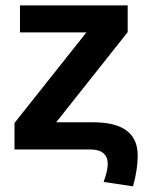

<svg xmlns="http://www.w3.org/2000/svg" viewBox="-20 -548 540 704"><path d="M33.2 0V-97.2L296.9 -429.2H53.2V-528.3H448.2V-430.2L186 -99.6H321.8Q484.9 -99.6 484.9 22Q484.9 73.7 467.8 135.3L359.9 119.1Q375 78.6 375 53.7Q375 0 310.1 0Z"/></svg>

Font: Liberation Sans
Style: Bold
Weight: 700
Designer: Steve Matteson
Foundry: Ascender Corporation
Version: Version 2.1.5